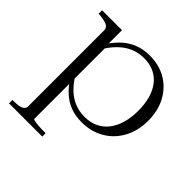

<svg xmlns="http://www.w3.org/2000/svg" viewBox="-191 -690 1078 1078"><g transform="rotate(45 347.5 -151.5)"><path d="M296 223H32V196H39Q63 196 81 193Q99 190 109.5 181.5Q120 173 120 159V-443Q120 -457 113 -465.5Q106 -474 91.5 -479Q77 -484 52 -487L32 -489V-516H190V-396L194 -391V184Q194 188 206 190.5Q218 193 235 194.5Q252 196 267 196H296ZM395 10Q344 10 303 -6Q262 -22 229 -53.5Q196 -85 168 -131L176 -165Q202 -119 233.5 -87Q265 -55 303 -39Q341 -23 385 -23Q431 -23 466.5 -40Q502 -57 526 -88.5Q550 -120 562.5 -163.5Q575 -207 575 -260Q575 -313 563 -356Q551 -399 527.5 -429.5Q504 -460 469.5 -476.5Q435 -493 390 -493Q343 -493 304.5 -475.5Q266 -458 234 -425Q202 -392 175 -345L168 -378Q197 -425 230.5 -458Q264 -491 306.5 -508.5Q349 -526 402 -526Q476 -526 532.5 -493Q589 -460 621.5 -400Q654 -340 654 -260Q654 -181 621 -120Q588 -59 529.5 -24.5Q471 10 395 10Z"/></g></svg>

Font: Roboto Serif 120pt Expanded Light
Style: Regular
Weight: 300
Width: 7
Designer: Greg Gazdowicz
Foundry: Commercial Type
Version: Version 1.008